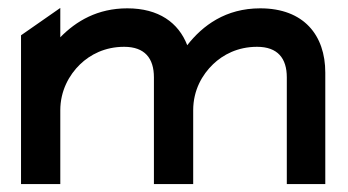

<svg xmlns="http://www.w3.org/2000/svg" viewBox="-20 -464 876 484"><path d="M368 0H467V-186C467 -237 490 -276 517 -302C542 -326 579 -346 628 -346C680 -346 703 -317 703 -269V0H800V-281C800 -375 746 -443 636 -443C549 -443 491 -400 452 -350C430 -407 380 -443 301 -443C226 -443 172 -411 132 -370V-444L33 -375V0H132V-186C132 -235 154 -275 182 -302C207 -326 244 -346 293 -346C345 -346 368 -317 368 -269Z"/></svg>

Font: Charger
Style: ExBd
Weight: 400
Designer: Jasper
Foundry: Cannot Into Space Fonts
Version: Version 0.99